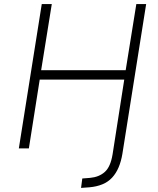

<svg xmlns="http://www.w3.org/2000/svg" viewBox="-20 -725 772 938"><path d="M376 193 382 147 420 144Q464 140 492 115Q520 90 530 29L587 -336H174L121 0H72L184 -705H233L181 -382H594L646 -705H694L578 26Q572 63 559.5 92.5Q547 122 527.5 143Q508 164 480 175.5Q452 187 417 190Z"/></svg>

Font: Nunito Sans 7pt SemiCondensed ExtraLight
Style: Italic
Weight: 250
Width: 4
Italic angle: -9°
Designer: Vernon Adams
Foundry: Vernon Adams
Version: Version 3.101;gftools[0.9.27]